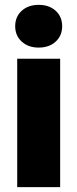

<svg xmlns="http://www.w3.org/2000/svg" viewBox="-20 -770 318 790"><path d="M139.2 -750Q182.6 -750 209.2 -725.6Q235.8 -701.2 235.8 -662.1Q235.8 -623.5 209.2 -598.9Q182.6 -574.2 139.2 -574.2Q96.2 -574.2 69.3 -598.9Q42.5 -623.5 42.5 -662.1Q42.5 -701.2 69.3 -725.6Q96.2 -750 139.2 -750ZM227.5 0H50.8V-528.3H227.5Z"/></svg>

Font: Heebo Black
Style: Regular
Weight: 900
Designer: Oded Ezer
Foundry: Ezer Type House
Version: Version 3.100